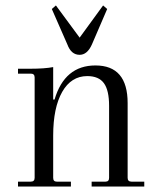

<svg xmlns="http://www.w3.org/2000/svg" viewBox="-20 -684 584 704"><path d="M358 -664 373 -651 317 -521Q300 -483 272 -483Q241 -483 227 -521L170 -651L185 -664L272 -546ZM46 0V-18H93Q107 -18 107 -32V-400Q107 -414 93 -414H46V-432H92Q143 -432 175 -438V-319H180Q217 -444 330 -444Q448 -444 448 -306V-32Q448 -18 462 -18H509V0H316V-18H367Q380 -18 380 -32V-296Q380 -353 361 -379Q342 -405 300 -405Q241 -405 208 -347Q175 -289 175 -187V-32Q175 -18 188 -18H240V0Z"/></svg>

Font: Arapey Thin
Style: Regular
Weight: 100
Designer: Eduardo Rodriguez Tunni
Foundry: Eduardo Rodriguez Tunni
Version: Version 4.000;hotconv 1.0.109;makeotfexe 2.5.65596